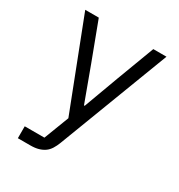

<svg xmlns="http://www.w3.org/2000/svg" viewBox="-166 -614 859 921"><g transform="rotate(30 264.0 -153.5)"><path d="M416 -501H489L256 110Q248 131 238 147Q228 163 214 173Q200 183 181 188.5Q162 194 136 194H67V128H176L229 -10L39 -501H114L193 -291L263 -101H267L337 -291Z"/></g></svg>

Font: PlemolJP
Style: Regular
Weight: 400
Monospace: yes
Version: v2.0.4; ttfautohint (v1.8.4.7-5d5b-dirty) -l 6 -r 45 -G 200 